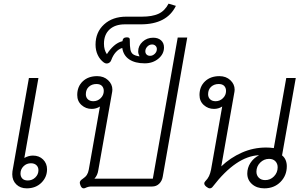

<svg xmlns="http://www.w3.org/2000/svg" viewBox="-20 -1019 1666 1049"><path d="M47 -67Q47 -77 48 -83L138 -593H190L113 -156Q136 -169 160 -169Q194 -169 215.5 -147.5Q237 -126 237 -94Q237 -51 206 -20.5Q175 10 126 10Q91 10 69 -11.5Q47 -33 47 -67ZM190 -89Q190 -106 179 -116.5Q168 -127 149 -127Q125 -127 108.5 -110.5Q92 -94 92 -71Q92 -54 102 -43.5Q112 -33 132 -33Q156 -33 173 -49.5Q190 -66 190 -89Z M437 10Q425 10 419 -8Q416 -16 416 -21Q416 -32 432 -42Q447 -52 454.5 -63.5Q462 -75 465 -92L526 -437Q506 -424 481 -424Q449 -424 425.5 -445Q402 -466 402 -500Q402 -546 432 -574.5Q462 -603 511 -603Q547 -603 570.5 -581Q594 -559 594 -529Q594 -522 593 -518L517 -89Q513 -61 496 -43H815L951 -814H1003L869 -53Q865 -30 849.5 -15Q834 0 811 0H479Q462 0 446 8Q442 10 437 10ZM547 -522Q547 -539 537 -549.5Q527 -560 507 -560Q482 -560 465.5 -545Q449 -530 449 -504Q449 -487 460 -476.5Q471 -466 490 -466Q513 -466 530 -482.5Q547 -499 547 -522Z M648 -757Q628 -751 612.5 -733.5Q597 -716 588 -691Q585 -682 578 -677Q571 -672 563 -672Q556 -672 548 -677Q526 -693 514 -718.5Q502 -744 502 -775Q502 -843 548.5 -885.5Q595 -928 670 -928H756Q811 -928 845.5 -943.5Q880 -959 901 -999L941 -987Q892 -886 749 -886H662Q609 -886 578.5 -858Q548 -830 548 -780Q548 -746 564 -723Q580 -749 602 -768.5Q624 -788 649 -794Q650 -805 656 -810Q662 -815 673 -815Q689 -815 689 -804Q689 -765 692.5 -748Q696 -731 706.5 -723Q717 -715 741 -711L742 -712Q735 -725 735 -738Q735 -769 759 -791Q783 -813 817 -813Q844 -813 860 -798.5Q876 -784 876 -760Q876 -724 845.5 -698.5Q815 -673 771 -673Q718 -673 686 -694.5Q654 -716 648 -757ZM837 -751Q837 -762 829.5 -769Q822 -776 811 -776Q796 -776 785 -764.5Q774 -753 774 -739Q774 -728 781 -721Q788 -714 800 -714Q814 -714 825.5 -725Q837 -736 837 -751Z M1331 -71Q1331 -102 1348 -128.5Q1365 -155 1394 -170V-171Q1270 -165 1143 0Q1136 10 1126 10Q1118 10 1107 1Q1096 -8 1096 -17Q1096 -23 1101 -28Q1115 -42 1122 -57Q1129 -72 1133 -92L1194 -437Q1174 -424 1149 -424Q1117 -424 1093.5 -445Q1070 -466 1070 -500Q1070 -546 1100 -574.5Q1130 -603 1179 -603Q1215 -603 1238.5 -581Q1262 -559 1262 -529Q1262 -522 1261 -518L1189 -110Q1238 -157 1301 -185Q1364 -213 1434 -213Q1455 -213 1476 -210L1544 -593H1596L1521 -170Q1534 -160 1540.5 -144.5Q1547 -129 1547 -111Q1547 -60 1512.5 -25Q1478 10 1424 10Q1383 10 1357 -13Q1331 -36 1331 -71ZM1215 -522Q1215 -539 1205 -549.5Q1195 -560 1175 -560Q1150 -560 1133.5 -545Q1117 -530 1117 -504Q1117 -487 1128 -476.5Q1139 -466 1158 -466Q1181 -466 1198 -482.5Q1215 -499 1215 -522ZM1497 -105Q1497 -125 1484.5 -138Q1472 -151 1450 -151Q1422 -151 1401.5 -130.5Q1381 -110 1381 -81Q1381 -61 1394 -48Q1407 -35 1429 -35Q1457 -35 1477 -55.5Q1497 -76 1497 -105Z"/></svg>

Font: Niramit ExtraLight
Style: Italic
Weight: 200
Italic angle: -10°
Designer: Katatrad Aksorn Co.,Ltd.
Foundry: Cadson Demak Co.,Ltd.
Version: Version 1.000; ttfautohint (v1.6)